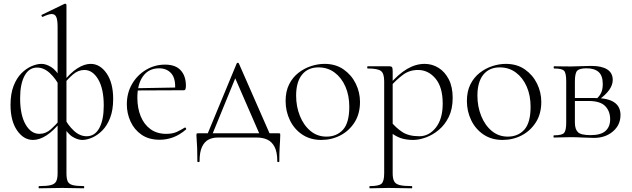

<svg xmlns="http://www.w3.org/2000/svg" viewBox="-20 -745 3422 1040"><path d="M192 275Q189 275 189 269Q189 263 192 263Q234 263 255.5 257.5Q277 252 284.5 237Q292 222 292 194V-600Q292 -636 285 -652.5Q278 -669 260 -669Q244 -669 212 -654Q208 -652 205.5 -658Q203 -664 207 -665L329 -724Q331 -725 333 -725Q335 -725 337.5 -723Q340 -721 340 -718V194Q340 222 346.5 237Q353 252 373.5 257.5Q394 263 434 263Q436 263 436 269Q436 275 434 275Q409 275 379 274Q349 273 317 273Q282 273 249.5 274Q217 275 192 275ZM159 13Q108 13 72.5 -38.5Q37 -90 37 -177Q37 -237 53.5 -279.5Q70 -322 96 -348Q122 -374 151 -386.5Q180 -399 205 -399Q229 -399 257 -382Q285 -365 313 -316L304 -275Q283 -318 250.5 -348.5Q218 -379 181 -379Q137 -379 113 -334.5Q89 -290 89 -213Q89 -122 118.5 -71Q148 -20 193 -20Q228 -20 256 -45Q284 -70 304 -96L312 -89Q271 -37 232.5 -12Q194 13 159 13ZM426 13Q401 13 373 -4Q345 -21 318 -70L326 -111Q347 -68 379.5 -37.5Q412 -7 449 -7Q494 -7 518 -51.5Q542 -96 542 -173Q542 -264 512 -315Q482 -366 437 -366Q403 -366 374.5 -341Q346 -316 326 -290L319 -297Q360 -350 398.5 -374.5Q437 -399 471 -399Q522 -399 557.5 -347.5Q593 -296 593 -209Q593 -149 576.5 -106.5Q560 -64 534 -38Q508 -12 479 0.5Q450 13 426 13Z M845 12Q786 12 746.5 -15.5Q707 -43 687 -87Q667 -131 667 -180Q667 -241 695 -289.5Q723 -338 770.5 -366.5Q818 -395 874 -395Q931 -395 959 -364Q987 -333 987 -281Q987 -268 984.5 -262Q982 -256 975 -256H928Q933 -318 908.5 -346.5Q884 -375 842 -375Q786 -375 755 -332.5Q724 -290 724 -216Q724 -160 742 -115.5Q760 -71 795 -45.5Q830 -20 880 -20Q915 -20 937.5 -30.5Q960 -41 981 -54Q983 -56 986.5 -51.5Q990 -47 988 -44Q953 -14 917.5 -1Q882 12 845 12ZM711 -255 710 -267 938 -271V-256Z M1096 0 1262 -401Q1264 -405 1268 -405Q1272 -405 1274 -401L1450 0H1394L1249 -333L1267 -352L1123 0ZM1049 129Q1049 84 1048 57.5Q1047 31 1045.5 15Q1044 -1 1044 -12Q1044 -20 1045.5 -21.5Q1047 -23 1054 -23H1489Q1496 -23 1497 -21.5Q1498 -20 1498 -12Q1498 -1 1497 15Q1496 31 1494.5 57.5Q1493 84 1493 129Q1493 133 1487.5 133Q1482 133 1482 129Q1482 78 1467 50Q1452 22 1427.5 11Q1403 0 1372 0H1159Q1132 0 1110 11Q1088 22 1074.5 50Q1061 78 1061 129Q1061 133 1055 133Q1049 133 1049 129Z M1720 13Q1661 13 1617.5 -16Q1574 -45 1550.5 -93.5Q1527 -142 1527 -198Q1527 -250 1546 -288Q1565 -326 1596.5 -350.5Q1628 -375 1665 -387Q1702 -399 1738 -399Q1798 -399 1841 -369Q1884 -339 1907 -292Q1930 -245 1930 -193Q1930 -129 1901 -83Q1872 -37 1824.5 -12Q1777 13 1720 13ZM1748 -5Q1804 -5 1838 -42.5Q1872 -80 1872 -167Q1872 -228 1851 -276Q1830 -324 1792.5 -352Q1755 -380 1705 -380Q1648 -380 1616 -340.5Q1584 -301 1584 -227Q1584 -168 1604.5 -117Q1625 -66 1662 -35.5Q1699 -5 1748 -5Z M1983 275Q1981 275 1981 269Q1981 263 1983 263Q2032 263 2046.5 250Q2061 237 2061 194V-305Q2061 -347 2043.5 -360.5Q2026 -374 1972 -374Q1969 -374 1969 -380Q1969 -386 1972 -386Q2000 -386 2022 -386Q2044 -386 2060.5 -386Q2077 -386 2089 -386Q2100 -386 2103.5 -381Q2107 -376 2107 -359V194Q2107 222 2115 237Q2123 252 2145 257.5Q2167 263 2210 263Q2213 263 2213 269Q2213 275 2210 275Q2184 275 2152 274Q2120 273 2085 273Q2057 273 2030 274Q2003 275 1983 275ZM2218 13Q2180 13 2150.5 3Q2121 -7 2086 -35L2096 -88Q2124 -53 2159 -30Q2194 -7 2251 -7Q2304 -7 2341 -54Q2378 -101 2378 -184Q2378 -273 2339 -319.5Q2300 -366 2244 -366Q2198 -366 2163 -340Q2128 -314 2096 -278L2087 -285Q2138 -344 2185 -371.5Q2232 -399 2280 -399Q2321 -399 2355.5 -377.5Q2390 -356 2411 -315Q2432 -274 2432 -215Q2432 -155 2411 -112Q2390 -69 2357 -41.5Q2324 -14 2287 -0.5Q2250 13 2218 13Z M2702 13Q2643 13 2599.5 -16Q2556 -45 2532.5 -93.5Q2509 -142 2509 -198Q2509 -250 2528 -288Q2547 -326 2578.5 -350.5Q2610 -375 2647 -387Q2684 -399 2720 -399Q2780 -399 2823 -369Q2866 -339 2889 -292Q2912 -245 2912 -193Q2912 -129 2883 -83Q2854 -37 2806.5 -12Q2759 13 2702 13ZM2730 -5Q2786 -5 2820 -42.5Q2854 -80 2854 -167Q2854 -228 2833 -276Q2812 -324 2774.5 -352Q2737 -380 2687 -380Q2630 -380 2598 -340.5Q2566 -301 2566 -227Q2566 -168 2586.5 -117Q2607 -66 2644 -35.5Q2681 -5 2730 -5Z M3072 -385Q3098 -385 3126 -386.5Q3154 -388 3183 -388Q3239 -388 3269 -369Q3299 -350 3299 -312Q3299 -258 3223 -204L3210 -209Q3227 -223 3236 -242Q3245 -261 3245 -290Q3245 -335 3222.5 -355Q3200 -375 3157 -375Q3120 -375 3107 -362.5Q3094 -350 3094 -303V-81Q3094 -45 3110.5 -29Q3127 -13 3179 -13Q3234 -13 3259.5 -35.5Q3285 -58 3285 -99Q3285 -143 3258 -170.5Q3231 -198 3168 -198H3076L3075 -214H3203Q3341 -214 3341 -122Q3341 -68 3300 -33Q3259 2 3197 2Q3173 2 3136.5 0Q3100 -2 3072 -2Q3047 -2 3023.5 -1Q3000 0 2981 0Q2978 0 2978 -6Q2978 -12 2981 -12Q3024 -12 3035.5 -25Q3047 -38 3047 -81V-305Q3047 -349 3035.5 -361.5Q3024 -374 2982 -374Q2979 -374 2979 -380Q2979 -386 2982 -386Q3000 -386 3023.5 -385.5Q3047 -385 3072 -385Z"/></svg>

Font: Cormorant Garamond Light
Style: Regular
Weight: 300
Designer: Christian Thalmann (Catharsis Fonts)
Foundry: Catharsis Fonts
Version: Version 4.001